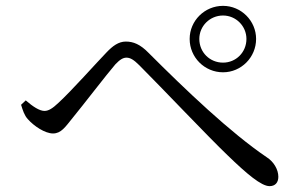

<svg xmlns="http://www.w3.org/2000/svg" viewBox="-20 -705 1040 656"><path d="M628 -572C628 -509 679 -458 742 -458C804 -458 855 -509 855 -572C855 -634 804 -685 742 -685C679 -685 628 -634 628 -572ZM661 -572C661 -616 697 -652 742 -652C786 -652 822 -616 822 -572C822 -526 786 -491 742 -491C697 -491 661 -526 661 -572ZM52 -347C58 -328 63 -311 75 -298C96 -274 134 -249 161 -249C189 -249 203 -271 228 -302C265 -347 343 -449 374 -485C390 -502 401 -508 412 -508C425 -508 437 -501 456 -482C532 -406 694 -235 757 -175C824 -110 873 -69 901 -69C920 -69 931 -81 931 -101C931 -126 915 -153 891 -168C767 -252 614 -398 488 -524C459 -554 435 -563 410 -563C385 -563 365 -548 344 -526C310 -491 225 -395 179 -353C160 -335 146 -326 132 -326C115 -326 92 -341 68 -362Z"/></svg>

Font: Harano Aji Mincho KR
Style: Regular
Weight: 400
Foundry: Masamichi Hosoda
Version: HaranoAjiMinchoKR-Regular version 20230610;ttx 4.39.4